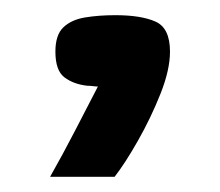

<svg xmlns="http://www.w3.org/2000/svg" viewBox="-20 -547 290 253"><path d="M46 -314Q63 -344 79 -375Q95 -406 109 -433Q106 -433 102.5 -433.5Q99 -434 95 -434Q77 -436 65 -445Q53 -454 53 -479Q53 -501 63.5 -511Q74 -521 92 -524Q110 -527 132 -527Q166 -527 185 -518.5Q204 -510 204 -479Q204 -455 191.5 -423.5Q179 -392 162 -362Q145 -332 131 -314Z"/></svg>

Font: Genos
Style: Bold
Weight: 700
Designer: Robert E. Leuschke
Foundry: Robert E. Leuschke
Version: Version 1.010